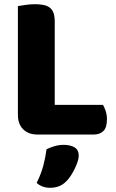

<svg xmlns="http://www.w3.org/2000/svg" viewBox="-20 -636 553 912"><path d="M158 3Q115 3 90 -22Q65 -47 65 -90V-607Q76 -609 100 -612.5Q124 -616 146 -616Q169 -616 186.5 -612.5Q204 -609 216 -600Q228 -591 234 -575Q240 -559 240 -533V-138H469Q476 -127 482 -108.5Q488 -90 488 -70Q488 -30 471 -13.5Q454 3 426 3ZM297 223Q280 241 260.5 248.5Q241 256 218 256Q180 256 154 233Q175 191 185.5 151.5Q196 112 201 73Q217 65 238.5 58.5Q260 52 282 52Q314 52 334 64Q354 76 354 104Q354 116 348.5 132.5Q343 149 335 165.5Q327 182 317 197.5Q307 213 297 223Z"/></svg>

Font: Baloo Paaji
Style: Regular
Weight: 400
Designer: Shuchita Grover and Ek Type
Foundry: Ek Type
Version: Version 1.007;PS 1.000;hotconv 1.0.88;makeotf.lib2.5.647800